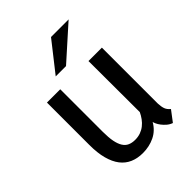

<svg xmlns="http://www.w3.org/2000/svg" viewBox="-216 -871 998 998"><g transform="rotate(-45 283.5 -371.5)"><path d="M396.5 -68.8Q373 -27.8 333.5 -8.8Q293.9 10.3 246.6 10.3Q207 10.3 176 -3.2Q145 -16.6 123.5 -44.4Q102.1 -72.3 90.6 -115Q79.1 -157.7 79.1 -216.3V-528.3H176.8V-215.3Q176.8 -173.3 182.4 -145Q188 -116.7 199 -99.4Q210 -82 226.8 -74.5Q243.7 -66.9 266.6 -66.9Q288.6 -66.9 306.9 -73.5Q325.2 -80.1 339.8 -91.8Q354.5 -103.5 365.7 -118.9Q377 -134.3 385.3 -151.9L384.3 -528.3H482.9V-117.2Q483.9 -93.3 489.3 -77.9Q494.6 -62.5 511.2 -48.8L466.8 9.8Q450.2 3.9 437.5 -7.1Q424.8 -18.1 415.8 -30Q406.7 -42 401.9 -52.7Q397 -63.5 396.5 -68.8ZM335 -754.4H464.4L283.2 -592.3H207.5Z"/></g></svg>

Font: Ufes Sans
Style: Regular
Weight: 400
Designer: Ricardo Esteves, Filipe Motta, Cassio Ferreira, Ana Quintelato & Breno Mello
Foundry: ProDesignUfes - Ricardo Esteves, Filipe Motta, Cassio Ferreira, Ana Quintelato & Breno Mello (This is a derivative work,
Version: Version 2.0